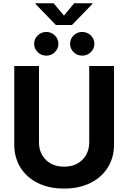

<svg xmlns="http://www.w3.org/2000/svg" viewBox="-20 -1125 772 1156"><path d="M366.2 10.3Q275.4 10.3 208 -22.9Q140.6 -56.2 103.3 -116Q65.9 -175.8 65.9 -255.4V-727.5H214.8V-267.6Q214.8 -204.1 256.1 -162.8Q297.4 -121.6 366.2 -121.6Q434.6 -121.6 475.8 -162.8Q517.1 -204.1 517.1 -267.6V-727.5H666.5V-255.4Q666.5 -175.8 628.7 -116Q590.8 -56.2 523.4 -22.9Q456.1 10.3 366.2 10.3ZM302.7 -1105.5 365.2 -1031.2 426.8 -1105.5H537.1V-1102.1L413.6 -974.6H316.4L192.9 -1102.1V-1105.5ZM258.8 -790Q228.5 -790 207 -811Q185.5 -832 185.5 -861.3Q185.5 -890.6 207 -911.6Q228.5 -932.6 258.8 -932.6Q289.1 -932.6 310.3 -911.6Q331.5 -890.6 331.5 -861.3Q331.5 -832 310.3 -811Q289.1 -790 258.8 -790ZM475.1 -790Q444.8 -790 423.3 -811Q401.9 -832 401.9 -861.3Q401.9 -890.6 423.3 -911.6Q444.8 -932.6 475.1 -932.6Q505.4 -932.6 526.9 -911.6Q548.3 -890.6 548.3 -861.3Q548.3 -832 526.9 -811Q505.4 -790 475.1 -790Z"/></svg>

Font: Inter-Bold
Style: Bold
Weight: 700
Designer: Rasmus Andersson
Foundry: rsms
Version: Version 4.000;git-a52131595